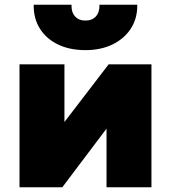

<svg xmlns="http://www.w3.org/2000/svg" viewBox="-20 -792 723 812"><path d="M62.5 0V-520H252.5V-276L439.5 -520H620.5V0H430.5V-248L243.5 0ZM341.5 -580Q274.5 -580 225 -604Q175.5 -628 148.5 -671.2Q121.5 -714.5 122.5 -772H282.5Q281 -741.5 297 -723.2Q313 -705 341.5 -705Q370 -705 386 -723.2Q402 -741.5 400.5 -772H560.5Q561.5 -715.5 534 -672.2Q506.5 -629 456.8 -604.5Q407 -580 341.5 -580Z"/></svg>

Font: Geologica Roman Black
Style: Regular
Weight: 900
Designer: Sindre Bremnes, Frode Helland
Foundry: Monokrom Skriftforlag AS
Version: Version 1.010;gftools[0.9.28]